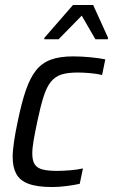

<svg xmlns="http://www.w3.org/2000/svg" viewBox="-20 -745 455 773"><path d="M190 8Q130 8 95 -5Q60 -18 45.5 -45Q31 -72 31 -113Q31 -138 36.5 -175.5Q42 -213 52 -259Q67 -332 84 -381.5Q101 -431 124.5 -461Q148 -491 184 -504.5Q220 -518 274 -518Q308 -518 344 -514.5Q380 -511 404 -506L391 -443Q371 -448 343.5 -450.5Q316 -453 293 -453Q253 -453 227.5 -445Q202 -437 185 -416Q168 -395 155.5 -356Q143 -317 130 -255Q121 -212 115.5 -180.5Q110 -149 110 -127Q110 -98 120 -83Q130 -68 152 -62.5Q174 -57 210 -57Q234 -57 263.5 -59.5Q293 -62 314 -67L301 -5Q279 0 248.5 4Q218 8 190 8ZM158 -587 159 -593 274 -725H355L415 -593L414 -587H364L309 -682L216 -587Z"/></svg>

Font: Saira SemiCondensed
Style: Italic
Weight: 400
Width: 4
Italic angle: -12°
Designer: Hector Gatti with collaboration of the Omnibus-Type team
Foundry: Omnibus-Type
Version: Version 1.101